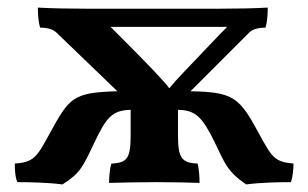

<svg xmlns="http://www.w3.org/2000/svg" viewBox="-20 -481 814 507"><path d="M664 -128C612 -224 597 -238 483 -240L639 -396C648 -404 662 -408 681 -408C686 -424 687 -445 687 -461C655 -459 605 -458 558 -458H209C162 -458 112 -459 80 -461C80 -445 81 -424 86 -408C105 -408 119 -404 128 -396L290 -240C172 -237 163 -223 111 -128C77 -66 70 -53 19 -49C19 -35 20 -12 26 0C58 0 107 1 145 6C192 -24 198 -39 229 -104C260 -169 275 -190 325 -191V-123C325 -62 315 -51 274 -49C270 -36 268 -14 268 2C300 1 350 0 394 0C438 0 480 1 507 2C507 -15 505 -37 502 -49C461 -51 450 -62 450 -123V-191C496 -190 514 -173 547 -105C574 -50 579 -29 630 6C668 1 716 0 748 0C753 -12 755 -35 755 -49C705 -54 699 -64 664 -128ZM580 -410 561 -391C481 -307 443 -268 427 -248C411 -269 375 -307 295 -387L272 -410Z"/></svg>

Font: Vollkorn Semibold
Style: Regular
Weight: 600
Designer: Friedrich Althausen
Foundry: Friedrich Althausen
Version: Version 4.015;PS 004.015;hotconv 1.0.88;makeotf.lib2.5.64775